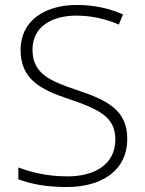

<svg xmlns="http://www.w3.org/2000/svg" viewBox="-20 -744 585 774"><path d="M493 -184C493 -300 414 -340 287 -382C180 -418 111 -448 111 -544C111 -636 188 -681 288 -681C344 -681 401 -670 459 -645L476 -686C418 -711 358 -724 290 -724C161 -724 63 -661 63 -543C63 -427 139 -384 257 -345C382 -303 445 -271 445 -182C445 -81 362 -33 252 -33C172 -33 106 -49 54 -69V-21C101 -4 161 10 249 10C388 10 493 -55 493 -184Z"/></svg>

Font: Noto Sans Syriac Extralight
Style: Regular
Weight: 200
Designer: Patrick Giasson and the Monotype Design Team
Foundry: Monotype Imaging Inc.
Version: Version 3.000